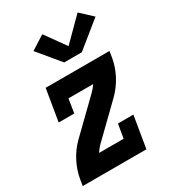

<svg xmlns="http://www.w3.org/2000/svg" viewBox="-189 -882 879 982"><g transform="rotate(-30 250.0 -391.0)"><path d="M6 0 12 -37Q20 -85 43.5 -131.5Q67 -178 104 -215L284 -390Q292 -398 299.5 -407Q307 -416 313 -425Q313 -425 313 -425Q313 -425 313 -425H167L154 -343H62L93 -530H470L464 -493Q456 -445 432 -398.5Q408 -352 371 -315L191 -140Q183 -132 176 -123Q169 -114 163 -105Q163 -105 163 -105Q163 -105 163 -105H308L322 -187H413L382 0ZM240 -595 133 -724 215 -776 301 -656 427 -782 496 -718 344 -595Z"/></g></svg>

Font: Iosevka Curly Slab XBdObl
Style: Regular
Weight: 800
Italic angle: -9°
Monospace: yes
Designer: Belleve Invis
Foundry: Belleve Invis
Version: Version 11.1.0; ttfautohint (v1.8.3)